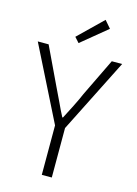

<svg xmlns="http://www.w3.org/2000/svg" viewBox="-139 -1021 779 1095"><g transform="rotate(15 251.0 -474.0)"><path d="M221 -292 2 -729H66L172 -506L210 -427Q230 -383 249 -347H253L294 -427Q320 -479 331 -506L439 -729H500L280 -292V0H221ZM202 -810 344 -948 381 -905 229 -780Z"/></g></svg>

Font: Merged Yaku Han JP Light
Style: Regular
Weight: 300
Designer: Ryoko NISHIZUKA 西塚涼子 (kana, bopomofo & ideographs); Paul D. Hunt (Latin, Greek & Cyrillic); Sandoll Communications 산돌커뮤니
Foundry: Adobe
Version: Version 2.004